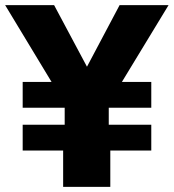

<svg xmlns="http://www.w3.org/2000/svg" viewBox="-37 -725 674 745"><path d="M208 0V-141H51V-241H214V-307H51V-407H183L174 -389L-17 -705H173L308 -452H293L427 -705H617L425 -389L416 -407H550V-307H385V-241H550V-141H391V0Z"/></svg>

Font: Nunito Sans 9pt Black
Style: Regular
Weight: 900
Version: Version 3.101;gftools[0.9.27]